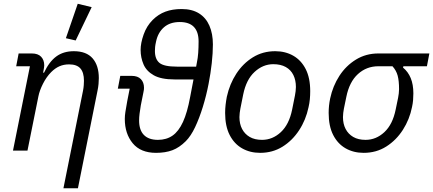

<svg xmlns="http://www.w3.org/2000/svg" viewBox="-20 -800 2301 1020"><path d="M126 0H49L139 -448H66L79 -516H149Q182 -516 198.5 -498.5Q215 -481 215 -453Q215 -448 214 -441.5Q213 -435 211 -424L209 -414H214Q241 -472 279 -500Q317 -528 372 -528Q439 -528 472 -490Q505 -452 505 -385Q505 -371 503.5 -354Q502 -337 498 -318L394 200H317L421 -318Q424 -333 425 -347.5Q426 -362 426 -371Q426 -415 407 -436.5Q388 -458 347 -458Q319 -458 296 -448Q273 -438 252 -417Q227 -392 208.5 -355.5Q190 -319 184 -288ZM467 -762 382 -585 330 -597 393 -780Z M619 -397H679Q712 -397 728.5 -379.5Q745 -362 745 -334Q745 -330 744.5 -324Q744 -318 742 -310L728 -240Q724 -216 721.5 -196.5Q719 -177 719 -160Q719 -109 744.5 -83Q770 -57 819 -57Q864 -57 896.5 -79.5Q929 -102 952 -152Q975 -202 990 -284L1008 -378H907Q836 -378 797 -400Q758 -422 742.5 -458Q727 -494 727 -535Q727 -571 743 -616.5Q759 -662 791 -694Q821 -724 858.5 -738Q896 -752 945 -752Q1000 -752 1037 -729Q1074 -706 1092.5 -663.5Q1111 -621 1111 -564Q1111 -519 1105 -464.5Q1099 -410 1088 -354Q1076 -292 1057.5 -232Q1039 -172 1016.5 -124.5Q994 -77 967 -50Q933 -16 896 -2Q859 12 809 12Q727 12 685 -39Q643 -90 643 -168Q643 -185 646 -204.5Q649 -224 656 -263L669 -329H606ZM803 -529Q803 -486 827 -466Q851 -446 920 -446H1022L1026 -468Q1031 -491 1033 -519Q1035 -547 1035 -580Q1035 -631 1010 -657Q985 -683 935 -683Q883 -683 851 -655Q819 -627 809 -579Q805 -561 804 -550.5Q803 -540 803 -529Z M1362 12Q1308 12 1266 -12Q1224 -36 1200 -83Q1176 -130 1176 -200Q1176 -222 1178.5 -243.5Q1181 -265 1185 -286Q1200 -354 1235.5 -408.5Q1271 -463 1323.5 -495.5Q1376 -528 1442 -528Q1496 -528 1538 -504Q1580 -480 1604 -433Q1628 -386 1628 -316Q1628 -294 1626 -272.5Q1624 -251 1619 -230Q1605 -163 1569 -108Q1533 -53 1480.5 -20.5Q1428 12 1362 12ZM1372 -57Q1428 -57 1472 -98Q1516 -139 1532 -218L1547 -293Q1549 -304 1550.5 -315.5Q1552 -327 1552 -338Q1552 -374 1538.5 -401.5Q1525 -429 1498 -444Q1471 -459 1432 -459Q1377 -459 1332.5 -418Q1288 -377 1272 -298L1257 -223Q1255 -212 1253.5 -200.5Q1252 -189 1252 -178Q1252 -142 1266 -115Q1280 -88 1306.5 -72.5Q1333 -57 1372 -57Z M2248 -448H2123L2121 -441Q2148 -419 2162 -385Q2176 -351 2176 -304Q2176 -286 2174.5 -268Q2173 -250 2169 -232Q2156 -166 2120.5 -110.5Q2085 -55 2032 -21.5Q1979 12 1912 12Q1858 12 1816 -12Q1774 -36 1750 -83Q1726 -130 1726 -200Q1726 -220 1728 -239Q1730 -258 1734 -277Q1748 -343 1783 -397Q1818 -451 1871 -483.5Q1924 -516 1990 -516H2261ZM2065 -448H1990Q1927 -448 1881.5 -406.5Q1836 -365 1820 -286L1807 -223Q1805 -212 1803.5 -200.5Q1802 -189 1802 -178Q1802 -142 1816 -115Q1830 -88 1856.5 -72.5Q1883 -57 1922 -57Q1978 -57 2022 -98Q2066 -139 2082 -218L2095 -281Q2097 -292 2098.5 -303.5Q2100 -315 2100 -326Q2100 -371 2092.5 -398.5Q2085 -426 2065 -448Z"/></svg>

Font: IBM Plex Sans
Style: Italic
Weight: 400
Italic angle: -11.31°
Designer: Mike Abbink, Paul van der Laan, Pieter van Rosmalen
Foundry: Bold Monday
Version: Version 3.201